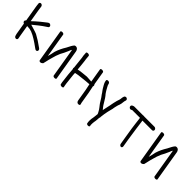

<svg xmlns="http://www.w3.org/2000/svg" viewBox="105 -1477 2543 2543"><g transform="rotate(45 1376.5 -205.0)"><path d="M-28.7 -530.5 -27.7 -524.5C-25.3 -509.8 -26 -495.8 -20.7 -470.2L14.3 -260.2C14.1 -259.9 13.4 -258.9 12.6 -257.7C10.5 -255.3 8.9 -253.5 6.2 -250.5C-3.4 -239.8 0 -223.6 11.4 -214.3C14.9 -211.5 17.6 -209.9 23 -208L50.5 -42.8C51.5 -36.8 52.9 -31.8 55.8 -24L57.8 -16.4C61.6 -1 76.5 10.4 92.5 7.8C121.7 2.7 106.7 -35.6 105.5 -42.7L76.7 -215.5H86.7C112.6 -215.5 139.2 -211 163.2 -202.1C220.8 -181.1 292.7 -132.1 348.5 -91.3L370 -76.3C385.2 -65.3 400.9 -70.5 407.2 -80.4C413.7 -90.6 412.4 -108.1 396.5 -119.7L376.1 -133.7C330.8 -166.7 293.7 -192 233.1 -224.4C215.1 -233.9 101.9 -266.4 101.9 -266.4C122.1 -282.9 154 -309.9 175.5 -326C201.4 -345.4 238.1 -374.5 268.3 -392.6L268.6 -392.7L283.1 -402.3C297 -411 295.4 -427.6 286.5 -438.1C278.1 -448 261.1 -455.7 247.7 -447.2L232.6 -437.3C208.2 -420.6 113 -343.4 63.6 -294.1L34.1 -471.3L26.9 -524.3L25.9 -530.5C23.4 -545.5 9.2 -558 -5.8 -558C-20.8 -558 -31.2 -545.5 -28.7 -530.5Z M438.1 -474 514.5 -15C515.6 -8.5 521.5 1.9 539.4 1.6C550.4 1.3 558.4 -4 567.3 -11C569 -13.1 570.3 -14.8 571.3 -16C571.3 -16 572.9 -17.6 572.9 -17.6C572.9 -17.6 574.4 -16 574.4 -16C578 -27.5 581.2 -40.5 584 -55C590.2 -86.5 598.6 -118.3 608.3 -151.6L624.4 -206.6C637.7 -246.5 653.9 -281.9 672.8 -312.6C689.5 -346.7 697.7 -366.3 700.2 -373.1L700.3 -373.4L700.3 -374.1C705.5 -389.4 711.4 -401.4 719.9 -413.6L788.8 0C790.2 8.2 803.8 15 818.8 15C833.8 15 845.2 8.2 843.8 0L771.4 -435C768.2 -454 754.4 -482.7 723.1 -482.7C715.9 -482.7 708.9 -481 703.8 -478C703.8 -478 703.4 -477.7 703.4 -477.7C703.4 -477.7 703 -478 703 -478C684.5 -459.2 667.9 -428.2 644.6 -380.6C614.6 -332.8 590.1 -282.3 574.6 -230.5L563 -175.5C558.5 -159.3 554.5 -144.4 550.5 -129L493.1 -474C491.7 -482.2 478.1 -489 463.1 -489C448 -489 436.7 -482.2 438.1 -474Z M901.3 -530C886.2 -530 874.9 -523.2 876.3 -515L877.3 -509C880.7 -488.6 877 -476 882.8 -451.6L886.3 -430.6L904.1 -265.3C902.9 -262.3 901.3 -256.3 902.2 -251C902.9 -246.7 903.7 -244.1 907.2 -238.6C909.8 -219.4 912.9 -162.6 915 -144.3L930.5 -14.7L930.7 -14C933 -4.4 934.5 2.7 935.2 7L936.4 14C937.8 22.5 951.3 29 966.3 29C981.4 29 992.8 22.5 991.4 14L990.2 7C989.2 1.3 987.8 -6.1 985.9 -15.4C977.7 -55.8 977.7 -97.3 970.3 -142.5C969.7 -148.8 960.4 -224.8 964.3 -225C971.5 -225.5 980.3 -227.3 992.1 -230.5C1002.1 -233.2 1021 -236 1046.8 -238.3C1073.1 -240.7 1105.3 -244.3 1143.4 -249.1C1161.3 -251.2 1183.9 -252.3 1204.5 -253.6L1222.9 -163.8L1250 -1C1252.6 14.3 1257.8 28 1273 35C1287.3 40 1302 36.8 1308.6 29.5C1316.1 17.3 1305.5 1.7 1305 -1L1277.7 -165.2L1256.9 -266.9C1262.6 -275.9 1262.2 -290.2 1251 -301.5L1219.1 -493C1217.7 -501.2 1204.1 -508 1189.1 -508C1174 -508 1162.7 -501.2 1164.1 -493L1196.8 -296.2C1168.1 -297.5 1149.3 -298.1 1110.1 -301.5C1068.8 -296.4 995.6 -291.9 969.6 -284.4C964.3 -282.9 961.6 -282.1 956.6 -281C951.9 -320.6 947.4 -394.1 941.2 -431L937.6 -452.6L932.5 -507.6L931.3 -515C929.9 -523.2 916.3 -530 901.3 -530Z M1578.4 148C1592.5 148 1603.1 141.2 1601.7 133L1598.2 112C1596.5 101.9 1600.2 57.3 1602.4 49.7C1607.5 34 1609.6 -11.4 1611.1 -32.6C1616.2 -37.6 1618.6 -44.3 1615.3 -52.4C1616.6 -69.9 1619.1 -80 1623.3 -113.1C1628.7 -150.7 1637.4 -181.3 1645 -213.1C1649.6 -233.8 1654.5 -242.1 1656.1 -266.5C1657.4 -282.3 1663.4 -289.8 1666.3 -309.7C1667.3 -316.5 1670.9 -328 1677.4 -343C1684 -361.5 1687.9 -380.7 1689 -400.5C1690.4 -415.4 1692.8 -426.8 1695.5 -434C1702.2 -446.6 1701.4 -464.5 1682.4 -474C1664.8 -481.1 1651.3 -472.3 1645 -462.7C1639.1 -449.8 1635.5 -430.8 1633.2 -404.7C1632.2 -391.1 1616.5 -356.2 1613.6 -336.1C1611.1 -321.9 1601.6 -293.7 1600.2 -275.8C1599.4 -263 1593.1 -240.2 1590.4 -225.9C1585.5 -202.9 1577.2 -169.4 1571.3 -136C1568.4 -139.8 1562.6 -147.4 1560.8 -150.2L1550.3 -162.6C1546.3 -168.8 1540.8 -176.2 1533.5 -185.2C1522.5 -198.8 1495.2 -251.9 1480.1 -271.4C1472.3 -281.3 1466.3 -289.7 1462.3 -296.2L1462.1 -296.5L1447.4 -313.5C1443.1 -320.7 1437.1 -329.6 1431.4 -337C1421.4 -350.6 1415.4 -364.1 1405.2 -382C1405.2 -382 1405.1 -381.6 1405.1 -381.6C1405.1 -381.6 1404.8 -382 1404.8 -382C1390.1 -405.7 1381.8 -426.1 1379 -443C1379 -443 1379.2 -442 1379.2 -442C1379.2 -442 1378.8 -443 1378.8 -443C1375.4 -451 1366.9 -463.7 1343.9 -462.5C1325 -461.4 1320.5 -449.1 1325 -437.2C1325.6 -433.8 1326.7 -427.8 1328.2 -420.8C1332.6 -399.4 1365.1 -349 1370.8 -338.4C1380.1 -322.8 1392.6 -307.5 1402 -294.5L1416.8 -271.5C1422.7 -262.7 1429.7 -253.3 1438.5 -242.6C1451.8 -226.2 1474.9 -179.3 1493.1 -157.9C1509.3 -139.8 1517.1 -125.4 1533.3 -104.5C1540.4 -94.3 1541.5 -88.6 1550 -75C1553.9 -68.5 1556.8 -61.4 1561.1 -51.4C1559.6 -36 1554 21.9 1551.9 28C1547 42.9 1543.2 91.3 1546.7 112L1550.2 133C1551.5 141.2 1564.4 148 1578.4 148Z M2104.1 10.5 2085.8 -99C2075.1 -163.2 2067 -224.7 2058.9 -281.8C2053.2 -322.3 2051.2 -349.4 2044.9 -387.3C2043.4 -396.2 2042.4 -402.5 2041.4 -410H2221C2236.1 -410 2246.4 -422.5 2243.9 -437.5C2241.4 -452.5 2226.9 -465 2211.9 -465H2019.4C2016 -466.2 2013.1 -467 2010 -467C2006.7 -467 2004 -466.4 2001 -465H1836.1C1823.2 -465 1787.6 -455 1792.6 -428.3C1793.5 -423.5 1796 -418.7 1799.6 -414.6C1821.3 -390 1844.4 -411.8 1846 -412.7H1992.4C1993.1 -407.6 1994.5 -398.3 1995.9 -389.9C1998.2 -376.3 2001.1 -351.5 2004.7 -316C2008.4 -279.6 2019.2 -207.8 2037.2 -99.7L2055.5 10.5C2058 25.5 2071.1 38 2084.4 38C2097.7 38 2106.6 25.5 2104.1 10.5Z M2327.1 -474 2403.5 -15C2404.6 -8.5 2410.5 1.9 2428.4 1.6C2439.4 1.3 2447.4 -4 2456.3 -11C2458 -13.1 2459.3 -14.8 2460.3 -16C2460.3 -16 2461.9 -17.6 2461.9 -17.6C2461.9 -17.6 2463.4 -16 2463.4 -16C2467 -27.5 2470.2 -40.5 2473 -55C2479.2 -86.5 2487.6 -118.3 2497.3 -151.6L2513.4 -206.6C2526.7 -246.5 2542.9 -281.9 2561.8 -312.6C2578.5 -346.7 2586.7 -366.3 2589.2 -373.1L2589.3 -373.4L2589.3 -374.1C2594.5 -389.4 2600.4 -401.4 2608.9 -413.6L2677.8 0C2679.2 8.2 2692.8 15 2707.8 15C2722.8 15 2734.2 8.2 2732.8 0L2660.4 -435C2657.2 -454 2643.4 -482.7 2612.1 -482.7C2604.9 -482.7 2597.9 -481 2592.8 -478C2592.8 -478 2592.4 -477.7 2592.4 -477.7C2592.4 -477.7 2592 -478 2592 -478C2573.5 -459.2 2556.9 -428.2 2533.6 -380.6C2503.6 -332.8 2479.1 -282.3 2463.6 -230.5L2452 -175.5C2447.5 -159.3 2443.5 -144.4 2439.5 -129L2382.1 -474C2380.7 -482.2 2367.1 -489 2352.1 -489C2337 -489 2325.7 -482.2 2327.1 -474Z"/></g></svg>

Font: MewTooHand
Style: BdCondLta
Weight: 400
Designer: Mew Too, Robert Jablonski
Version: Version 0.77